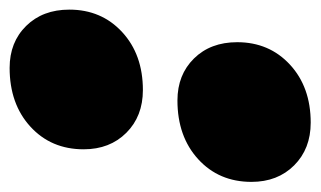

<svg xmlns="http://www.w3.org/2000/svg" viewBox="-152 -490 650 389"><g transform="rotate(90 172.5 -296.0)"><path d="M116 9Q64 9 31 -24.5Q-2 -58 -2 -112Q-2 -177 43.5 -219Q89 -261 161 -261Q214 -261 247.5 -227.5Q281 -194 281 -141Q281 -75 235 -33Q189 9 116 9ZM182 -331Q130 -331 97 -364.5Q64 -398 64 -452Q64 -517 109.5 -559Q155 -601 227 -601Q280 -601 313.5 -567.5Q347 -534 347 -481Q347 -415 301 -373Q255 -331 182 -331Z"/></g></svg>

Font: REM Black
Style: Italic
Weight: 900
Italic angle: -11°
Designer: Octavio Pardo
Foundry: Ashler Design
Version: Version 1.005;gftools[0.9.28]